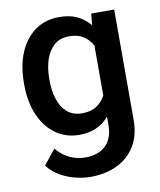

<svg xmlns="http://www.w3.org/2000/svg" viewBox="-84 -605 734 880"><g transform="rotate(-10 283.5 -164.5)"><path d="M40 -258.3V-268.6Q40 -349.1 65.7 -409.7Q91.3 -470.2 138.7 -504.2Q186 -538.1 251.5 -538.1Q299.8 -538.1 334.7 -521.5Q369.6 -504.9 394 -474.6L398.9 -528.3H505.9V-14.6Q505.9 56.6 475.6 106.4Q445.3 156.2 391.1 182.4Q336.9 208.5 265.6 208.5Q235.4 208.5 198.5 199.7Q161.6 190.9 127.2 171.6Q92.8 152.3 69.8 121.1L125 51.8Q153.3 85.4 187.5 101.1Q221.7 116.7 259.3 116.7Q319.3 116.7 353.8 83.5Q388.2 50.3 388.2 -12.2V-49.8Q363.3 -21.5 329.3 -5.9Q295.4 9.8 250.5 9.8Q186 9.8 138.7 -25.1Q91.3 -60.1 65.7 -120.6Q40 -181.2 40 -258.3ZM157.7 -268.6V-258.3Q157.7 -210.4 170.7 -171.1Q183.6 -131.8 210.4 -108.6Q237.3 -85.4 279.8 -85.4Q320.8 -85.4 346.9 -102.8Q373 -120.1 388.2 -148.9V-381.3Q373 -409.7 346.9 -426.5Q320.8 -443.4 280.8 -443.4Q238.3 -443.4 211.2 -419.7Q184.1 -396 170.9 -356.4Q157.7 -316.9 157.7 -268.6Z"/></g></svg>

Font: Vazirmatn UI Medium
Style: Regular
Weight: 500
Designer: Saber Rastikerdar
Foundry: Saber Rastikerdar
Version: Version 33.003